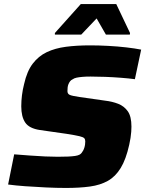

<svg xmlns="http://www.w3.org/2000/svg" viewBox="-20 -920 717 948"><path d="M306 8Q259 8 206.5 5.5Q154 3 105 -0.5Q56 -4 20 -9L50 -158Q89 -155 128.5 -152Q168 -149 203.5 -147.5Q239 -146 265 -146Q296 -146 316.5 -147Q337 -148 350.5 -150Q364 -152 372 -156Q378 -159 382.5 -164.5Q387 -170 390.5 -176.5Q394 -183 396.5 -191Q399 -199 400 -207Q401 -215 401 -222Q401 -232 396 -237.5Q391 -243 372.5 -247.5Q354 -252 310 -259L177 -278Q124 -286 104.5 -315Q85 -344 85 -395Q85 -422 88.5 -450Q92 -478 99 -505Q113 -568 141.5 -605.5Q170 -643 211 -662.5Q252 -682 305.5 -689Q359 -696 424 -696Q467 -696 514 -693.5Q561 -691 604 -686Q647 -681 677 -675L646 -529Q616 -533 577.5 -536Q539 -539 500 -540.5Q461 -542 427 -542Q404 -542 387 -540.5Q370 -539 358 -536.5Q346 -534 338 -528Q331 -525 326 -518.5Q321 -512 318 -504.5Q315 -497 314 -488.5Q313 -480 313 -470Q313 -456 325.5 -451Q338 -446 373 -441L499 -423Q534 -419 563.5 -407.5Q593 -396 611 -370.5Q629 -345 629 -295Q629 -284 628 -269.5Q627 -255 624.5 -239Q622 -223 618 -205Q602 -133 576 -90.5Q550 -48 512.5 -27Q475 -6 424 1Q373 8 306 8ZM251 -749V-757L379 -900H554L622 -757L621 -749H503L457 -829L381 -749Z"/></svg>

Font: Saira SemiExpanded ExtraBold
Style: Italic
Weight: 800
Width: 6
Italic angle: -12°
Designer: Hector Gatti with collaboration of the Omnibus-Type team
Foundry: Omnibus-Type
Version: Version 1.101